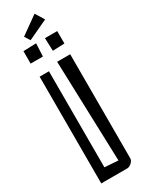

<svg xmlns="http://www.w3.org/2000/svg" viewBox="-259 -1037 808 1070"><g transform="rotate(-30 145.0 -502.5)"><path d="M40 -687H100V-69L187 -63L166 -710H250V-40Q250 -26 235.5 -13Q221 0 207 0H40ZM33 -855 116 -858 112 -775H33ZM173 -858H252V-778L176 -775ZM76 -923 191 -1005 226 -948 98 -888Z"/></g></svg>

Font: Bahianita
Style: Regular
Weight: 400
Designer: Pablo Cosgaya & Dani Raskovsky
Foundry: Pablo Cosgaya & Dani Raskovsky
Version: Version 1.008